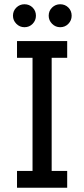

<svg xmlns="http://www.w3.org/2000/svg" viewBox="-20 -883 396 903"><path d="M60 0V-79H133V-611H60V-690H296V-611H223V-79H296V0ZM41 -809Q41 -832 57 -847.5Q73 -863 95 -863Q118 -863 133.5 -847.5Q149 -832 149 -809Q149 -787 133.5 -771Q118 -755 95 -755Q73 -755 57 -771Q41 -787 41 -809ZM209 -809Q209 -832 225 -847.5Q241 -863 263 -863Q286 -863 301.5 -847.5Q317 -832 317 -809Q317 -787 301.5 -771Q286 -755 263 -755Q241 -755 225 -771Q209 -787 209 -809Z"/></svg>

Font: Radio Canada Condensed
Style: Regular
Weight: 400
Width: 3
Designer: Charles Daoud, Etienne Aubert Bonn, Alexandre Saumier Demers, Jacques Le Bailly
Foundry: Radio-Canada
Version: Version 2.104; ttfautohint (v1.8.4.7-5d5b);gftools[0.9.28.de